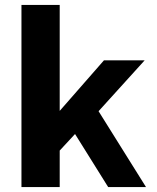

<svg xmlns="http://www.w3.org/2000/svg" viewBox="-20 -763 640 783"><path d="M421.2 0 286 -216.5 223.5 -149V0H67.5V-743H223.5V-310.8L404 -517H570L382 -309.5L575.5 0Z"/></svg>

Font: Public Sans VF
Style: Regular
Weight: 400
Designer: Pablo Impallari, Rodrigo Fuenzalida (Modified by Dan O. Williams and USWDS)
Version: Version 1.003